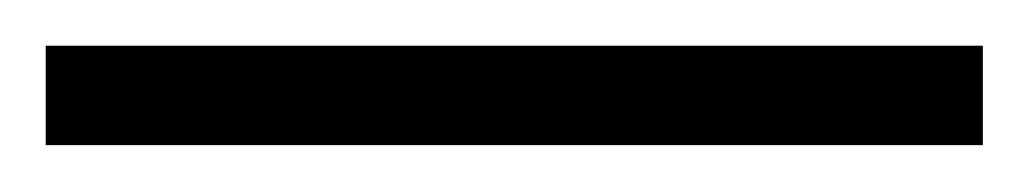

<svg xmlns="http://www.w3.org/2000/svg" viewBox="-20 73 450 84"><path d="M0 93H410V136.5H0Z"/></svg>

Font: Newsreader 60pt
Style: Bold
Weight: 700
Designer: Hugues Gentile
Foundry: Production Type
Version: Version 1.003